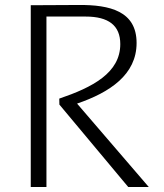

<svg xmlns="http://www.w3.org/2000/svg" viewBox="-20 -751 660 771"><path d="M166.5 0V-684.5H324C415.5 -684.5 463 -649 463 -574C463 -458 351.5 -400.5 218 -355L218.5 -331L495 0H577.5L289.5 -335C421 -380 528.5 -451 528.5 -578.5C528.5 -706 421.5 -732 296 -731L103.5 -730V0Z"/></svg>

Font: Monaspace Argon ExtraLight
Style: Regular
Weight: 200
Designer: Riley Cran & the Lettermatic Team
Foundry: Lettermatic
Version: Version 1.000 (Monaspace Argon)